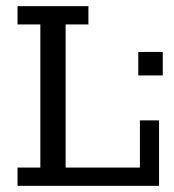

<svg xmlns="http://www.w3.org/2000/svg" viewBox="-20 -603 563 623"><path d="M36.9 0V-59.3H110.9V-523.7H36.9V-583H266.9V-523.7H192.9V-59.3H434V-212.4H496.1V0ZM428.7 -358.2V-434.5H508.1V-358.2Z"/></svg>

Font: Rokkitt SemiBold
Style: Regular
Weight: 600
Designer: Vernon Adams
Foundry: Vernon Adams
Version: Version 3.103